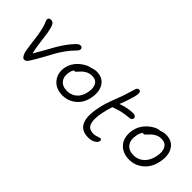

<svg xmlns="http://www.w3.org/2000/svg" viewBox="9 -1282 1985 1985"><g transform="rotate(45 1001.5 -290.0)"><path d="M211.9 -29.8Q198.7 -29.8 190.2 -38.3Q181.6 -46.9 171.9 -66.9Q162.6 -87.4 156 -126.7Q149.4 -166 142.8 -223.9Q136.2 -281.7 130.9 -313Q122.1 -365.2 112.1 -402.3Q102.1 -439.5 95.5 -452.4Q88.9 -465.3 85.4 -476.6Q82 -487.8 84 -499Q85.4 -506.8 94.2 -512.9Q103 -519 116.2 -519Q132.8 -519 144.5 -510.5Q156.2 -502 163.1 -485.1Q169.9 -468.3 174.3 -451.2Q178.7 -434.1 183.1 -409.7Q185.1 -398.4 186 -393.1Q189.5 -375 201.9 -277.3Q214.4 -179.7 227.1 -136.2Q252.9 -179.2 288.8 -243.9Q324.7 -308.6 347.7 -349.1Q370.6 -389.6 405.3 -438.5Q439.9 -487.3 477.1 -523.9Q490.7 -537.1 500 -542Q509.3 -546.9 522 -546.9Q535.2 -546.9 543.2 -536.9Q551.3 -526.9 548.8 -515.1Q546.4 -499.5 530.8 -483.9Q485.8 -439.5 449 -388.2Q412.1 -336.9 389.6 -295.2Q367.2 -253.4 330.1 -186Q293 -118.7 258.8 -64.9Q245.6 -44.9 235.8 -37.4Q226.1 -29.8 211.9 -29.8Z M751.5 -47.9Q652.8 -47.9 600.6 -112.8Q548.3 -177.7 566.4 -270Q573.2 -304.2 590.8 -334.7Q608.4 -365.2 629.9 -386.5Q651.4 -407.7 675.8 -424.1Q700.2 -440.4 720.9 -448.7Q741.7 -457 757.3 -459Q796.9 -474.1 827.6 -474.1Q918.9 -474.1 959.5 -408.9Q1000 -343.8 979.5 -241.2Q961.9 -152.8 898.4 -100.3Q835 -47.9 751.5 -47.9ZM633.3 -267.1Q619.1 -198.7 651.6 -156.2Q684.1 -113.8 752.4 -113.8Q814.9 -113.8 857.9 -151.6Q900.9 -189.5 914.6 -256.8Q929.2 -326.7 906.5 -367.9Q883.8 -409.2 828.6 -409.2Q796.4 -409.2 772.9 -399.7Q749.5 -390.1 725.6 -370.1Q711.4 -357.9 698.5 -342.3Q685.5 -326.7 678 -320.3Q670.4 -314 658.7 -314Q654.3 -314 652.3 -314.9Q639.2 -293.5 633.3 -267.1Z M1248 71.8Q1048.3 71.8 1106.9 -216.8Q1117.2 -268.1 1132.6 -315.2Q1147.9 -362.3 1168.5 -414.1Q1189 -465.8 1197.3 -490.2Q1208.5 -525.4 1221.4 -567.6Q1234.4 -609.9 1239.3 -625Q1243.7 -638.2 1251 -645Q1258.3 -651.9 1272.9 -651.9Q1285.6 -651.9 1291.3 -642.3Q1296.9 -632.8 1295.7 -613.5Q1294.4 -594.2 1287.6 -567.4Q1280.8 -540.5 1268.1 -502.9Q1251 -450.7 1231.9 -403.8H1233.9Q1326.2 -436 1401.9 -436Q1421.4 -436 1433.1 -425.5Q1444.8 -415 1441.9 -400.9Q1439 -386.7 1429.7 -380.6Q1420.4 -374.5 1400.9 -373Q1341.3 -368.2 1297.6 -357.4Q1253.9 -346.7 1204.1 -328.1H1203.1Q1182.1 -262.2 1173.8 -220.2Q1155.8 -136.7 1161.6 -86.4Q1167.5 -36.1 1190.9 -15.1Q1214.4 5.9 1258.3 5.9Q1286.6 5.9 1309.6 -3.7Q1332.5 -13.2 1342.3 -13.2Q1364.7 -13.2 1359.9 12.2Q1355 36.1 1324.5 54Q1293.9 71.8 1248 71.8Z M1708 -65.9Q1639.2 -65.9 1591.3 -97.9Q1543.5 -129.9 1525.4 -183.8Q1507.3 -237.8 1520 -304.2Q1527.8 -342.8 1546.9 -376.7Q1565.9 -410.6 1589.4 -433.3Q1612.8 -456.1 1638.4 -472.9Q1664.1 -489.7 1685.8 -497.3Q1707.5 -504.9 1722.7 -504.9L1724.6 -503.9Q1762.7 -520 1794.9 -520Q1888.7 -520 1930.2 -452.4Q1971.7 -384.8 1949.7 -277.8Q1931.2 -181.6 1864.5 -123.8Q1797.9 -65.9 1708 -65.9ZM1585.9 -297.9Q1570.3 -221.7 1603.8 -175.8Q1637.2 -129.9 1709 -129.9Q1775.4 -129.9 1822.5 -173.8Q1869.6 -217.8 1884.8 -293.9Q1900.4 -368.7 1876.2 -412.4Q1852.1 -456.1 1793.9 -456.1Q1762.2 -456.1 1739.3 -446.3Q1716.3 -436.5 1690.9 -416Q1676.8 -403.8 1663.6 -388.2Q1650.4 -372.6 1642.8 -366.2Q1635.3 -359.9 1623.5 -359.9Q1615.7 -359.9 1611.8 -361.8Q1593.3 -334 1585.9 -297.9Z"/></g></svg>

Font: Shantell Sans Irregular Bouncy
Style: Italic
Weight: 300
Italic angle: -11.31°
Designer: Stephen Nixon, Anya Danilova, Shantell Martin
Foundry: Arrow Type
Version: Version 1.006;[9816181b4]